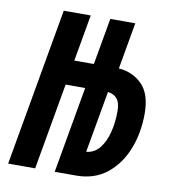

<svg xmlns="http://www.w3.org/2000/svg" viewBox="-79 -762 744 831"><g transform="rotate(10 293.0 -346.5)"><path d="M12.2 0 134.3 -693.4H252.9L216.8 -488.8H302.7L338.9 -693.4H448.7L412.6 -488.8Q475.1 -483.9 515.9 -442.4Q556.6 -400.9 556.6 -314.9Q556.6 -229.5 528.1 -158Q499.5 -86.4 444.8 -43.2Q390.1 0 310.5 0H216.8L283.7 -379.9H197.8L130.9 0ZM383.8 -379.9 335.9 -108.9Q371.6 -112.3 394.3 -140.6Q417 -168.9 428 -212.4Q439 -255.9 439 -304.7Q439 -342.3 424.3 -359.9Q409.7 -377.4 383.8 -379.9Z"/></g></svg>

Font: Cascadia Code PL SemiBold
Style: Italic
Weight: 600
Italic angle: -10°
Monospace: yes
Designer: Aaron Bell
Foundry: Saja Typeworks
Version: Version 2404.023; ttfautohint (v1.8.4)